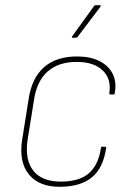

<svg xmlns="http://www.w3.org/2000/svg" viewBox="-20 -707 502 738"><path d="M213 11Q131 12 91.5 -36Q52 -84 65 -169L90 -326Q102 -407 149 -448.5Q196 -490 276 -490Q327 -490 362 -472.5Q397 -455 413 -423.5Q429 -392 421 -349Q421 -344 417 -344H404Q400 -344 400 -349Q409 -403 375 -436Q341 -469 275 -469Q205 -469 163.5 -432.5Q122 -396 111 -325L86 -169Q75 -93 108 -51Q141 -9 214 -9Q284 -9 321 -40.5Q358 -72 368 -138Q368 -143 371 -143H385Q389 -143 388 -138Q377 -62 334 -26Q291 10 213 11ZM259 -562Q257 -562 256.5 -563.5Q256 -565 257 -567L341 -683Q343 -687 347 -687H364Q366 -687 367 -685Q368 -683 366 -681L278 -565Q276 -562 271 -562Z"/></svg>

Font: Sofia Sans Semi Condensed Thin
Style: Italic
Weight: 250
Italic angle: -9°
Version: Version 4.100